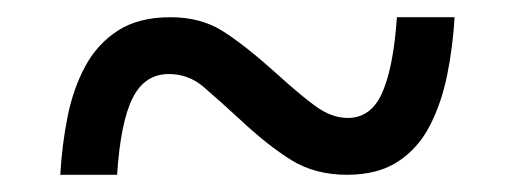

<svg xmlns="http://www.w3.org/2000/svg" viewBox="-20 -468 598 223"><path d="M50 -265Q52 -300 58.5 -332.5Q65 -365 79 -391Q93 -417 117 -432.5Q141 -448 178 -448Q213 -448 238.5 -432Q264 -416 303 -381Q327 -359 346 -345Q365 -331 384 -331Q411 -331 424 -360.5Q437 -390 441 -448H508Q506 -414 499.5 -381.5Q493 -349 479.5 -322.5Q466 -296 442.5 -280.5Q419 -265 383 -265Q346 -265 318.5 -282Q291 -299 259 -329Q234 -352 216.5 -367Q199 -382 176 -382Q148 -382 134 -354Q120 -326 116 -265Z"/></svg>

Font: Noto Serif Khojki
Style: Bold
Weight: 700
Version: Version 2.003